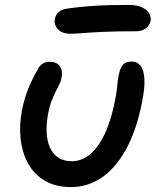

<svg xmlns="http://www.w3.org/2000/svg" viewBox="-20 -750 637 780"><path d="M269 10Q205 10 161 -16.5Q117 -43 93 -88Q69 -133 63.5 -188Q58 -243 69 -301Q78 -347 94 -387.5Q110 -428 135 -471Q142 -484 153.5 -491.5Q165 -499 182 -499Q210 -499 223 -481Q236 -463 230 -435Q228 -421 221.5 -408Q215 -395 207 -379.5Q199 -364 190.5 -342.5Q182 -321 176 -291Q168 -249 169.5 -213Q171 -177 183 -150.5Q195 -124 217 -109.5Q239 -95 272 -95Q311 -95 345 -122.5Q379 -150 405.5 -206Q432 -262 448 -345Q453 -372 455 -389.5Q457 -407 458.5 -421.5Q460 -436 464 -452Q469 -475 480 -487.5Q491 -500 515 -500Q537 -500 550.5 -483.5Q564 -467 566.5 -430.5Q569 -394 557 -335Q534 -218 491 -141.5Q448 -65 391.5 -27.5Q335 10 269 10ZM268 -613Q230 -613 214 -632.5Q198 -652 203 -674Q205 -686 216.5 -699Q228 -712 259 -716Q304 -722 343 -725Q382 -728 421 -729Q460 -730 502 -730Q539 -730 559.5 -719Q580 -708 587 -693.5Q594 -679 592 -666Q588 -647 572.5 -635Q557 -623 533 -623Q450 -623 398 -620.5Q346 -618 316 -615.5Q286 -613 268 -613Z"/></svg>

Font: Shantell Sans Medium
Style: Italic
Weight: 500
Italic angle: -11°
Designer: Stephen Nixon, Anya Danilova, Shantell Martin
Foundry: Arrow Type
Version: Version 1.011;[c5ecc13dd]